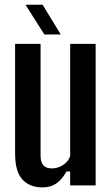

<svg xmlns="http://www.w3.org/2000/svg" viewBox="-20 -786 474 814"><path d="M160.5 8.5Q106 8.5 75 -25Q44 -58.5 44 -135.5V-600H152V-126.5Q152 -98 163.8 -85Q175.5 -72 200.5 -72Q224 -72 246.2 -85.8Q268.5 -99.5 277.5 -124V-600H385.5V0H277.5V-59H261.5Q242.5 -24 218.2 -7.8Q194 8.5 160.5 8.5ZM168 -640 88 -766H160.5L237.5 -640Z"/></svg>

Font: Big Shoulders Display Thin
Style: Bold
Weight: 700
Version: Version 2.002